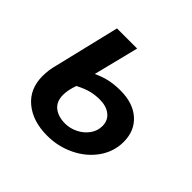

<svg xmlns="http://www.w3.org/2000/svg" viewBox="-141 -688 849 849"><g transform="rotate(45 283.0 -264.0)"><path d="M54 -159Q54 -197 64 -233L138 -541H264L211 -329Q245 -345 276 -351.5Q307 -358 343 -358Q422 -358 468 -317Q514 -276 514 -207Q514 -147 479 -96.5Q444 -46 384 -16.5Q324 13 255 13Q165 13 109.5 -33Q54 -79 54 -159ZM398 -190Q398 -225 373 -245Q348 -265 306 -265Q278 -265 252 -258.5Q226 -252 191 -234Q177 -195 177 -165Q177 -123 203.5 -102Q230 -81 273 -81Q304 -81 333 -95.5Q362 -110 380 -135Q398 -160 398 -190Z"/></g></svg>

Font: Nebula Sans Semibold
Style: Regular
Weight: 600
Italic angle: -9°
Designer: Paul D. Hunt for Adobe (as Source Sans)
Foundry: Nebula Entertainment & Broadcasting LLC
Version: Version 1.010